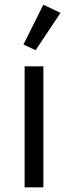

<svg xmlns="http://www.w3.org/2000/svg" viewBox="-20 -799 290 819"><path d="M238 -744 132 -585 80 -609 165 -779ZM165 0H85V-516H165Z"/></svg>

Font: Aneliza
Style: Regular
Weight: 400
Designer: Mike Abbink, Paul van der Laan, Pieter van Rosmalen
Foundry: Bold Monday
Version: Version 3.0